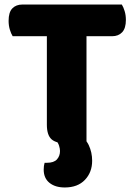

<svg xmlns="http://www.w3.org/2000/svg" viewBox="-20 -626 596 848"><path d="M185 -466V-606H518Q525 -595 530.5 -577Q536 -559 536 -538Q536 -501 519.5 -483.5Q503 -466 475 -466ZM369 -606V-466H36Q29 -477 23.5 -495Q18 -513 18 -534Q18 -572 34.5 -589Q51 -606 79 -606ZM187 -493H362V-1Q351 2 328 5Q305 8 281 8Q229 8 208 -10.5Q187 -29 187 -75ZM228 -5 319 -38Q357 -17 372 15Q387 47 387 84Q387 135 355 168.5Q323 202 266 202Q224 202 198.5 181.5Q173 161 173 123Q173 106 177 93H187Q218 93 231.5 78Q245 63 245 41Q245 31 241 18Q237 5 228 -5Z"/></svg>

Font: Baloo Tamma 2 ExtraBold
Style: Regular
Weight: 800
Designer: Divya Kowshik, Shuchita Grover and Ek Type
Foundry: Ek Type
Version: Version 1.700